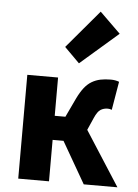

<svg xmlns="http://www.w3.org/2000/svg" viewBox="-57 -870 659 914"><g transform="rotate(5 273.0 -413.0)"><path d="M65 0V-496H212V-313H263L306 -404Q321 -435 337 -455.5Q353 -476 372.5 -487.5Q392 -499 414 -503.5Q436 -508 463 -508Q485 -508 503 -501L480 -365Q475 -367 470.5 -368Q466 -369 461 -369Q442 -369 427 -360Q412 -351 398 -319L372 -260L539 0H378L264 -198H212V0ZM305 -572 233 -644 387 -826 486 -729Z"/></g></svg>

Font: Font
Style: ¶
Weight: 700
Designer: Paul D. Hunt
Foundry: Adobe Systems Incorporated
Version: Version 3.000